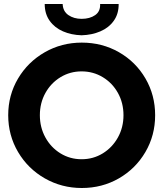

<svg xmlns="http://www.w3.org/2000/svg" viewBox="-20 -943 826 971"><path d="M21.5 -360.4Q21.5 -461.9 71.3 -545.9Q121.1 -629.9 206.3 -678.7Q291.5 -727.5 393.6 -727.5Q496.6 -727.5 581.5 -679Q666.5 -630.4 715.6 -546.1Q764.6 -461.9 764.6 -360.4Q764.6 -258.3 715.3 -174.1Q666 -89.8 581.3 -41Q496.6 7.8 393.6 7.8Q292 7.8 206.5 -41Q121.1 -89.8 71.3 -174.3Q21.5 -258.8 21.5 -360.4ZM604.5 -360.4Q604.5 -422.4 576.4 -472.9Q548.3 -523.4 499.8 -552.7Q451.2 -582 392.6 -582Q334.5 -582 286.1 -552.7Q237.8 -523.4 209.7 -472.9Q181.6 -422.4 181.6 -360.4Q181.6 -298.8 209.5 -248Q237.3 -197.3 285.6 -167.5Q334 -137.7 392.6 -137.7Q451.7 -137.7 500 -167.5Q548.3 -197.3 576.4 -248Q604.5 -298.8 604.5 -360.4ZM206.1 -922.9H296.9Q298.3 -885.7 325.9 -866.7Q353.5 -847.7 392.6 -847.7Q434.1 -847.7 461.2 -866.5Q488.3 -885.3 486.3 -922.9H580.1Q580.6 -873 555.4 -837.9Q530.3 -802.7 487.5 -784.4Q444.8 -766.1 392.6 -764.6Q340.8 -766.1 298.6 -784.4Q256.3 -802.7 231.2 -837.9Q206.1 -873 206.1 -922.9Z"/></svg>

Font: Reddit Sans Vanilla ExtraBold
Style: Regular
Weight: 800
Designer: Stephen Hutchings
Foundry: Reddit
Version: Version 1.013